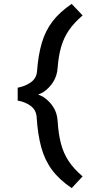

<svg xmlns="http://www.w3.org/2000/svg" viewBox="-20 -787 443 983"><path d="M347 176Q283.5 133 246.2 82.8Q209 32.5 191 -33.5Q173 -99.5 167.5 -189Q164.5 -224.5 136.8 -245Q109 -265.5 70.5 -272V-338Q109 -345 137.8 -365.5Q166.5 -386 169.5 -421Q175.5 -504 193.8 -566.5Q212 -629 249 -677.5Q286 -726 347 -767L403 -708Q358.5 -670 332.2 -631.2Q306 -592.5 292.8 -546.2Q279.5 -500 275 -439Q272 -398 251.8 -366.5Q231.5 -335 200 -314L175.5 -303L200 -292Q232 -271 252.2 -240Q272.5 -209 275 -168Q279 -102.5 291.8 -53Q304.5 -3.5 331 37Q357.5 77.5 403 116Z"/></svg>

Font: Expletus Sans SemiBold
Style: Regular
Weight: 600
Version: Version 7.500